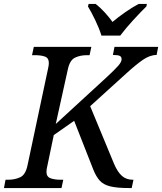

<svg xmlns="http://www.w3.org/2000/svg" viewBox="-41 -951 820 971"><path d="M-21 0 -13 -42H0Q34 -42 61 -54.5Q88 -67 98 -114L202 -604Q206 -620 206 -632Q206 -658 186 -665Q166 -672 134 -672H121L130 -714H421L412 -672H399Q365 -672 338.5 -659.5Q312 -647 302 -600L241 -324L499 -561Q539 -598 556.5 -618Q574 -638 574 -651Q574 -664 564.5 -668.5Q555 -673 530 -673L538 -714H759L751 -673Q717 -673 681 -648Q645 -623 597 -579L415 -414L536 -122Q553 -82 575 -62Q597 -42 631 -42H634L625 0H611Q551 0 516.5 -8.5Q482 -17 463.5 -37.5Q445 -58 431 -93L334 -340L231 -268L198 -110Q194 -94 194 -82Q194 -57 214.5 -49.5Q235 -42 266 -42H279L270 0ZM472 -771Q461 -807 441 -848.5Q421 -890 404 -918L407 -931H443Q466 -913 488.5 -888.5Q511 -864 528 -840Q556 -864 592 -889Q628 -914 660 -931H702L699 -918Q670 -890 632.5 -849Q595 -808 567 -771Z"/></svg>

Font: NotoSerif-Italic
Style: Regular
Weight: 400
Italic angle: -12°
Designer: Monotype Design Team
Foundry: Monotype Imaging Inc.
Version: Version 2.007; ttfautohint (v1.8) -l 8 -r 50 -G 200 -x 14 -D